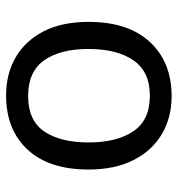

<svg xmlns="http://www.w3.org/2000/svg" viewBox="4 -590 596 645"><g transform="rotate(-90 302.5 -268.0)"><path d="M551 -269Q551 -136 483.5 -63Q416 10 301 10Q230 10 174.5 -22.5Q119 -55 87 -117.5Q55 -180 55 -269Q55 -402 122 -474Q189 -546 304 -546Q377 -546 432.5 -513.5Q488 -481 519.5 -419.5Q551 -358 551 -269ZM146 -269Q146 -174 183.5 -118.5Q221 -63 303 -63Q384 -63 422 -118.5Q460 -174 460 -269Q460 -364 422 -418Q384 -472 302 -472Q220 -472 183 -418Q146 -364 146 -269Z"/></g></svg>

Font: Noto Sans Lydian
Style: Regular
Weight: 400
Designer: Monotype Design Team
Foundry: Monotype Imaging Inc.
Version: Version 2.002; ttfautohint (v1.8.4.7-5d5b)